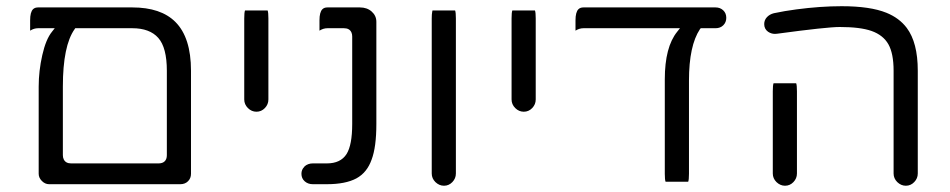

<svg xmlns="http://www.w3.org/2000/svg" viewBox="-20 -594 3034 613"><path d="M512.7 -368.2V-98.6Q512.7 -85.9 505.9 -79.1Q499 -72.3 486.3 -72.3H207Q189.9 -72.3 183.6 -85Q180.7 -90.8 180.7 -98.6V-317.4Q180.7 -448.2 218.3 -501L220.2 -503.9H402.3Q458 -503.9 485.4 -472.9Q512.7 -441.9 512.7 -368.2ZM402.3 -570.3H101.6Q91.3 -570.3 85.4 -564.5Q76.2 -555.2 76.2 -529.3V-496.1Q88.4 -503.9 101.6 -503.9H154.8L146 -492.7Q126.5 -468.8 115 -418Q103.5 -367.2 103.5 -317.4V-39.1Q103.5 -26.4 113.8 -16.1Q124 -5.9 136.7 -5.9H555.7Q570.8 -5.9 580.3 -15.4Q589.8 -24.9 589.8 -39.1V-368.2Q589.8 -474.1 540 -523.9Q493.7 -570.3 402.3 -570.3Z M762.2 -560.5Q759.8 -554.2 759.8 -535.2V-276.4Q759.8 -260.7 771.5 -249Q783.2 -237.3 798.8 -237.3Q814.5 -237.3 825.7 -249Q836.9 -260.7 836.9 -276.4V-535.2Q836.9 -554.2 834.5 -560.5Z M1181.6 -198.2V-524.4Q1181.6 -543.9 1166.7 -557.1Q1151.9 -570.3 1128.9 -570.3H1025.4Q1015.1 -570.3 1009.3 -564.5Q1000 -555.2 1000 -529.3V-496.1Q1012.2 -503.9 1025.4 -503.9H1078.1Q1096.2 -503.9 1102.1 -490.2Q1104.5 -484.9 1104.5 -477.5V-198.2Q1104.5 -130.9 1086.4 -102.1Q1067.4 -72.3 1023.4 -72.3H978.5Q963.4 -72.3 952.6 -63L951.2 -61Q942.4 -52.2 942.4 -39.1Q942.4 -24.4 952.9 -15.1Q963.4 -5.9 978.5 -5.9H1023.4Q1083 -5.9 1117.7 -24.4Q1151.9 -43 1166.5 -84.5Q1181.6 -124.5 1181.6 -198.2Z M1435.5 -535.2Q1435.5 -554.2 1433.1 -560.5H1360.8L1359.9 -556.2Q1358.4 -548.8 1358.4 -535.2V-40Q1358.4 -24.4 1370.1 -12.7Q1382.3 -1 1397.5 -1Q1413.1 -1 1424.3 -12.7Q1435.5 -24.4 1435.5 -40Z M1615.7 -560.5Q1613.3 -554.2 1613.3 -535.2V-276.4Q1613.3 -260.7 1625 -249Q1636.7 -237.3 1652.3 -237.3Q1668 -237.3 1679.2 -249Q1690.4 -260.7 1690.4 -276.4V-535.2Q1690.4 -554.2 1688 -560.5Z M2177.2 -13.7Q2179.7 -20 2179.7 -39.1V-336.9Q2179.7 -448.2 2214.8 -501L2217.3 -503.9H2264.6Q2279.8 -503.9 2289.3 -513.4Q2298.8 -522.9 2298.8 -537.1Q2298.8 -551.8 2289.1 -561Q2279.3 -570.3 2264.6 -570.3H1842.8Q1832.5 -570.3 1826.7 -564.5Q1817.4 -555.2 1817.4 -529.3V-496.1Q1829.6 -503.9 1842.8 -503.9H2150.9L2142.1 -492.7Q2102.5 -443.8 2102.5 -340.8V-39.1Q2102.5 -20 2105 -13.7Z M2449.7 -328.1Q2447.3 -321.8 2447.3 -302.7V-40Q2447.3 -24.4 2459 -12.7Q2471.2 -1 2486.3 -1Q2502 -1 2513.2 -12.7Q2524.4 -24.4 2524.4 -40V-302.7Q2524.4 -321.8 2522 -328.1ZM2910.2 -40V-368.2Q2910.2 -458 2875 -504.9Q2851.1 -536.6 2810.1 -553.2Q2758.3 -574.2 2667 -574.2Q2599.1 -574.2 2522.5 -564Q2484.9 -559.1 2450.7 -551.8Q2437 -548.3 2428.5 -539.1Q2419.9 -529.8 2419.9 -517.1Q2419.9 -501.5 2432.1 -492.7Q2442.4 -485.8 2454.1 -485.8Q2457.5 -485.8 2460.9 -486.3Q2620.1 -507.8 2661.1 -507.8Q2726.6 -507.8 2762.7 -495.1Q2799.8 -481.9 2816.4 -452.6Q2833 -422.9 2833 -368.2V-40Q2833 -24.4 2844.7 -12.7Q2856.9 -1 2872.1 -1Q2887.7 -1 2898.9 -12.7Q2910.2 -24.4 2910.2 -40Z"/></svg>

Font: YuPearl-Light
Style: Light
Weight: 300
Designer: Max Yao
Foundry: Max-Everyday
Version: Version 1.011; ttfautohint (v1.8.3)